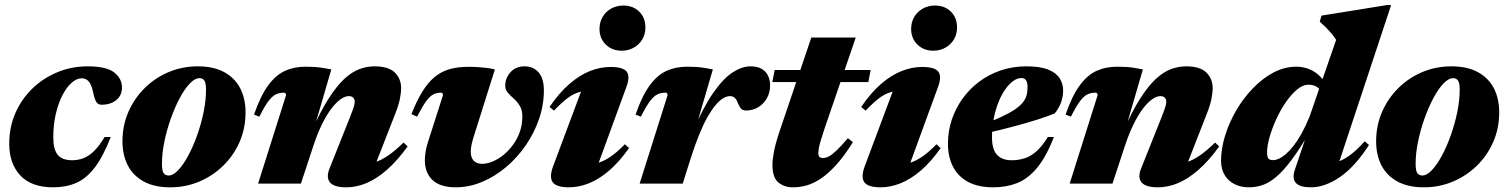

<svg xmlns="http://www.w3.org/2000/svg" viewBox="-20 -746 6130 780"><path d="M312 -428Q292 -428 271.8 -410.5Q251.5 -393 234.5 -360.8Q217.5 -328.5 207 -284.5Q196.5 -240.5 196.5 -188Q196.5 -139 214.5 -117Q232.5 -95 273 -95Q298.5 -95 320.2 -103.8Q342 -112.5 362.8 -133Q383.5 -153.5 405 -189.5H430Q399 -110 365 -65.5Q331 -21 289.8 -3Q248.5 15 196.5 15Q107.5 15 62.5 -33.2Q17.5 -81.5 17.5 -162Q17.5 -229 42.2 -286Q67 -343 111 -385.8Q155 -428.5 212.8 -452.5Q270.5 -476.5 336.5 -476.5Q412 -476.5 443.8 -451.8Q475.5 -427 475.5 -390.5Q475.5 -358 452.2 -339.2Q429 -320.5 392 -320.5Q379 -320.5 371.5 -331.5Q364 -342.5 358 -373Q351.5 -403 340.2 -415.5Q329 -428 312 -428Z M783.5 -476.5Q847.5 -476.5 890.8 -453Q934 -429.5 955.8 -387.5Q977.5 -345.5 977.5 -289.5Q977.5 -225 953.5 -169.8Q929.5 -114.5 887 -73Q844.5 -31.5 789.2 -8.2Q734 15 671.5 15Q607.5 15 564.2 -8.5Q521 -32 499.2 -74Q477.5 -116 477.5 -172Q477.5 -236 501.5 -291.2Q525.5 -346.5 567.8 -388.2Q610 -430 665.2 -453.2Q720.5 -476.5 783.5 -476.5ZM665 -33Q683.5 -33 704.2 -55Q725 -77 745 -114.2Q765 -151.5 781.2 -197.5Q797.5 -243.5 807.2 -291Q817 -338.5 817 -381Q817 -409.5 810 -419Q803 -428.5 790 -428.5Q771.5 -428.5 750.5 -406.2Q729.5 -384 709.8 -346.8Q690 -309.5 673.8 -263.8Q657.5 -218 647.8 -170.5Q638 -123 638 -80.5Q638 -52 645 -42.5Q652 -33 665 -33Z M1033.5 -272 1012 -280.5Q1038 -356 1068.8 -398.2Q1099.5 -440.5 1137 -457.8Q1174.5 -475 1221 -475Q1242 -475 1258 -474Q1274 -473 1289.8 -470.5Q1305.5 -468 1326 -464L1250.5 -205.5L1246.5 -214Q1282 -294 1314.8 -345.2Q1347.5 -396.5 1378.2 -425Q1409 -453.5 1439.5 -465Q1470 -476.5 1501.5 -476.5Q1558.5 -476.5 1584 -451.2Q1609.5 -426 1609.5 -388Q1609.5 -368.5 1604.2 -342.8Q1599 -317 1584 -279.5L1490 -39L1452 -80Q1477.5 -79.5 1502.2 -86.8Q1527 -94 1555.2 -113Q1583.5 -132 1619.5 -167L1636 -151Q1593.5 -92.5 1551.8 -56Q1510 -19.5 1469 -2.2Q1428 15 1387 15Q1337.5 15 1320.8 -4.8Q1304 -24.5 1318.5 -61L1400.5 -266.5Q1412.5 -297 1416.8 -310.5Q1421 -324 1421 -332Q1421 -343 1415 -349.2Q1409 -355.5 1397 -355.5Q1382 -355.5 1364.2 -343.2Q1346.5 -331 1327 -305.8Q1307.5 -280.5 1288 -241Q1268.5 -201.5 1251 -147.5L1202.5 0H1028.5L1142 -359Q1142 -363.5 1140.2 -366.5Q1138.5 -369.5 1133.5 -369.5Q1116 -369.5 1101.5 -363Q1087 -356.5 1071.2 -336Q1055.5 -315.5 1033.5 -272Z M2189.5 -378.5Q2189.5 -319.5 2169.8 -262.2Q2150 -205 2115.5 -155Q2081 -105 2035.5 -66.8Q1990 -28.5 1937.8 -6.8Q1885.5 15 1831.5 15Q1768.5 15 1737.2 -14.5Q1706 -44 1706 -95Q1706 -129 1718.5 -168.5L1779.5 -359Q1779.5 -363.5 1777.8 -366.5Q1776 -369.5 1771 -369.5Q1754.5 -369.5 1740.5 -362.5Q1726.5 -355.5 1711.2 -334.8Q1696 -314 1674.5 -272L1651.5 -282.5Q1673 -337 1695.8 -373.8Q1718.5 -410.5 1745.2 -432.8Q1772 -455 1805.5 -464.8Q1839 -474.5 1882.5 -474.5Q1905.5 -474.5 1923.8 -473.2Q1942 -472 1958.2 -470Q1974.5 -468 1990.5 -464L1904 -189.5Q1898.5 -172 1895.5 -157Q1892.5 -142 1892.5 -130Q1892.5 -105.5 1904.5 -93Q1916.5 -80.5 1938.5 -80.5Q1958.5 -80.5 1981 -89.8Q2003.5 -99 2025 -116.2Q2046.5 -133.5 2064 -157.5Q2081.5 -181.5 2091.8 -210.5Q2102 -239.5 2102 -273Q2102 -299 2091.8 -315.8Q2081.5 -332.5 2067.5 -345Q2053.5 -357.5 2043 -369.5Q2032.5 -381.5 2032.5 -397.5Q2032.5 -429.5 2054.2 -453Q2076 -476.5 2110.5 -476.5Q2146.5 -476.5 2168 -452Q2189.5 -427.5 2189.5 -378.5Z M2227 -70.5 2356 -415.5 2389 -376.5Q2358 -378.5 2334 -372Q2310 -365.5 2286 -347.5Q2262 -329.5 2230.5 -296.5L2212.5 -311.5Q2252 -369.5 2293.5 -405.2Q2335 -441 2377 -457.5Q2419 -474 2460 -474Q2511.5 -474 2526 -454.8Q2540.5 -435.5 2525 -393.5L2395.5 -39L2352.5 -77Q2380.5 -76.5 2405.8 -83.2Q2431 -90 2458.2 -108Q2485.5 -126 2518.5 -160L2535.5 -144.5Q2496 -88.5 2455 -53.2Q2414 -18 2372.8 -1.5Q2331.5 15 2291.5 15Q2240.5 15 2225.5 -5.5Q2210.5 -26 2227 -70.5ZM2415.5 -628.5Q2415.5 -656 2428.2 -677.5Q2441 -699 2463 -711.2Q2485 -723.5 2512.5 -723.5Q2551.5 -723.5 2576.8 -698.8Q2602 -674 2602 -634.5Q2602 -607.5 2589.5 -586.2Q2577 -565 2555 -552.5Q2533 -540 2505 -540Q2466.5 -540 2441 -565Q2415.5 -590 2415.5 -628.5Z M2692 -359Q2692 -363.5 2690.2 -366.5Q2688.5 -369.5 2683.5 -369.5Q2666 -369.5 2651.5 -363Q2637 -356.5 2621.2 -336Q2605.5 -315.5 2583.5 -272L2562 -280.5Q2588 -356 2618.8 -398.2Q2649.5 -440.5 2687 -457.8Q2724.5 -475 2771 -475Q2792 -475 2808 -474Q2824 -473 2839.8 -470.5Q2855.5 -468 2876 -464L2795.5 -189L2792.5 -207.5Q2837 -311 2878 -369.5Q2919 -428 2956.8 -452.2Q2994.5 -476.5 3028.5 -476.5Q3068 -476.5 3088.2 -455.5Q3108.5 -434.5 3108.5 -398Q3108.5 -369.5 3095.2 -346.5Q3082 -323.5 3060 -310.2Q3038 -297 3011 -297Q2998 -297 2991 -304.5Q2984 -312 2977.5 -327.5Q2971.5 -343.5 2963.8 -349.5Q2956 -355.5 2945 -355.5Q2932 -355.5 2917.2 -346.5Q2902.5 -337.5 2886.8 -318.8Q2871 -300 2854.2 -270.5Q2837.5 -241 2820.8 -200Q2804 -159 2787 -106L2753.5 0H2578.5Z M3117.5 -412.5 3127 -461.5H3517L3507.5 -412.5ZM3329.5 -223Q3318.5 -190 3313 -170.8Q3307.5 -151.5 3306 -141Q3304.5 -130.5 3304.5 -123.5Q3304.5 -112.5 3309.5 -108.2Q3314.5 -104 3324 -104Q3334.5 -104 3347.5 -110.8Q3360.5 -117.5 3379 -135.2Q3397.5 -153 3424.5 -184.5L3445 -168.5Q3409 -111 3376 -75Q3343 -39 3312.8 -19.2Q3282.5 0.5 3254.8 7.8Q3227 15 3201.5 15Q3166 15 3142 -4.8Q3118 -24.5 3118 -77.5Q3118 -96.5 3124.2 -130Q3130.5 -163.5 3146.5 -211L3276 -593.5H3456.5Z M3493 -70.5 3622 -415.5 3655 -376.5Q3624 -378.5 3600 -372Q3576 -365.5 3552 -347.5Q3528 -329.5 3496.5 -296.5L3478.5 -311.5Q3518 -369.5 3559.5 -405.2Q3601 -441 3643 -457.5Q3685 -474 3726 -474Q3777.5 -474 3792 -454.8Q3806.5 -435.5 3791 -393.5L3661.5 -39L3618.5 -77Q3646.5 -76.5 3671.8 -83.2Q3697 -90 3724.2 -108Q3751.5 -126 3784.5 -160L3801.5 -144.5Q3762 -88.5 3721 -53.2Q3680 -18 3638.8 -1.5Q3597.5 15 3557.5 15Q3506.5 15 3491.5 -5.5Q3476.5 -26 3493 -70.5ZM3681.5 -628.5Q3681.5 -656 3694.2 -677.5Q3707 -699 3729 -711.2Q3751 -723.5 3778.5 -723.5Q3817.5 -723.5 3842.8 -698.8Q3868 -674 3868 -634.5Q3868 -607.5 3855.5 -586.2Q3843 -565 3821 -552.5Q3799 -540 3771 -540Q3732.5 -540 3707 -565Q3681.5 -590 3681.5 -628.5Z M4129 -429Q4113 -429 4096.2 -417Q4079.5 -405 4064 -383.2Q4048.5 -361.5 4036.5 -331.5Q4024.5 -301.5 4017.2 -265.2Q4010 -229 4010 -188Q4010 -139 4030.5 -117Q4051 -95 4089.5 -95Q4117.5 -95 4142.2 -102.8Q4167 -110.5 4190.2 -131Q4213.5 -151.5 4237 -189.5H4261.5Q4229.5 -107 4192 -62.8Q4154.5 -18.5 4111 -1.8Q4067.5 15 4015.5 15Q3953.5 15 3912.5 -7.2Q3871.5 -29.5 3851.2 -69.5Q3831 -109.5 3831 -162Q3831 -212 3846.2 -258.5Q3861.5 -305 3889.8 -344.5Q3918 -384 3957.5 -413.8Q3997 -443.5 4045.5 -460Q4094 -476.5 4150 -476.5Q4206 -476.5 4238.5 -463.2Q4271 -450 4285 -427.8Q4299 -405.5 4299 -379Q4299 -352.5 4289.8 -328.2Q4280.5 -304 4264.5 -285Q4234.5 -273 4197.8 -261.2Q4161 -249.5 4121 -238.5Q4081 -227.5 4040 -217.5Q3999 -207.5 3960.5 -199L3962.5 -236Q4010.5 -254 4044.2 -269.5Q4078 -285 4099.8 -299.2Q4121.5 -313.5 4133.5 -327.8Q4145.5 -342 4150 -357.5Q4154.5 -373 4154.5 -391Q4154.5 -404.5 4151.8 -412.8Q4149 -421 4143.5 -425Q4138 -429 4129 -429Z M4330.5 -272 4309 -280.5Q4335 -356 4365.8 -398.2Q4396.5 -440.5 4434 -457.8Q4471.5 -475 4518 -475Q4539 -475 4555 -474Q4571 -473 4586.8 -470.5Q4602.5 -468 4623 -464L4547.5 -205.5L4543.5 -214Q4579 -294 4611.8 -345.2Q4644.5 -396.5 4675.2 -425Q4706 -453.5 4736.5 -465Q4767 -476.5 4798.5 -476.5Q4855.5 -476.5 4881 -451.2Q4906.5 -426 4906.5 -388Q4906.5 -368.5 4901.2 -342.8Q4896 -317 4881 -279.5L4787 -39L4749 -80Q4774.5 -79.5 4799.2 -86.8Q4824 -94 4852.2 -113Q4880.5 -132 4916.5 -167L4933 -151Q4890.5 -92.5 4848.8 -56Q4807 -19.5 4766 -2.2Q4725 15 4684 15Q4634.5 15 4617.8 -4.8Q4601 -24.5 4615.5 -61L4697.5 -266.5Q4709.5 -297 4713.8 -310.5Q4718 -324 4718 -332Q4718 -343 4712 -349.2Q4706 -355.5 4694 -355.5Q4679 -355.5 4661.2 -343.2Q4643.5 -331 4624 -305.8Q4604.5 -280.5 4585 -241Q4565.5 -201.5 4548 -147.5L4499.5 0H4325.5L4439 -359Q4439 -363.5 4437.2 -366.5Q4435.5 -369.5 4430.5 -369.5Q4413 -369.5 4398.5 -363Q4384 -356.5 4368.2 -336Q4352.5 -315.5 4330.5 -272Z M5358.5 -351Q5350.5 -375.5 5335.2 -388.8Q5320 -402 5295.5 -402Q5273 -402 5249.5 -382.5Q5226 -363 5204 -331.2Q5182 -299.5 5165 -262.2Q5148 -225 5137.8 -189.5Q5127.5 -154 5127.5 -127.5Q5127.5 -109 5132.5 -102.2Q5137.5 -95.5 5153 -95.5Q5162.5 -95.5 5175.5 -101.2Q5188.5 -107 5203.8 -120Q5219 -133 5235 -153.5Q5251 -174 5267.5 -203.5Q5284 -233 5300 -272L5408 -584Q5400 -597.5 5388.8 -610.5Q5377.5 -623.5 5365.2 -635.8Q5353 -648 5341.5 -658L5348.5 -682.5L5615 -725.5H5631.5L5404 -38.5L5365 -78Q5389 -80 5413 -88Q5437 -96 5464 -115.5Q5491 -135 5524 -172L5541.5 -157Q5484.5 -68.5 5423.5 -26.8Q5362.5 15 5305.5 15Q5261 15 5244.8 -2.5Q5228.5 -20 5240 -55.5L5296 -221.5H5307.5Q5263.5 -145.5 5228.5 -98.5Q5193.5 -51.5 5164.2 -27Q5135 -2.5 5108 6.2Q5081 15 5053.5 15Q5020.5 15 4995 2Q4969.5 -11 4955 -35.2Q4940.5 -59.5 4940.5 -93Q4940.5 -141.5 4956.8 -194.5Q4973 -247.5 5002 -297.2Q5031 -347 5069.8 -387.2Q5108.5 -427.5 5153.2 -451.2Q5198 -475 5246 -475Q5285.5 -475 5318.2 -455.2Q5351 -435.5 5379 -386.5Z M5876.5 -476.5Q5940.5 -476.5 5983.8 -453Q6027 -429.5 6048.8 -387.5Q6070.5 -345.5 6070.5 -289.5Q6070.5 -225 6046.5 -169.8Q6022.5 -114.5 5980 -73Q5937.5 -31.5 5882.2 -8.2Q5827 15 5764.5 15Q5700.5 15 5657.2 -8.5Q5614 -32 5592.2 -74Q5570.5 -116 5570.5 -172Q5570.5 -236 5594.5 -291.2Q5618.5 -346.5 5660.8 -388.2Q5703 -430 5758.2 -453.2Q5813.5 -476.5 5876.5 -476.5ZM5758 -33Q5776.5 -33 5797.2 -55Q5818 -77 5838 -114.2Q5858 -151.5 5874.2 -197.5Q5890.5 -243.5 5900.2 -291Q5910 -338.5 5910 -381Q5910 -409.5 5903 -419Q5896 -428.5 5883 -428.5Q5864.5 -428.5 5843.5 -406.2Q5822.5 -384 5802.8 -346.8Q5783 -309.5 5766.8 -263.8Q5750.5 -218 5740.8 -170.5Q5731 -123 5731 -80.5Q5731 -52 5738 -42.5Q5745 -33 5758 -33Z"/></svg>

Font: Newsreader 36pt ExtraBold
Style: Italic
Weight: 800
Italic angle: -17°
Designer: Hugues Gentile
Foundry: Production Type
Version: Version 1.003